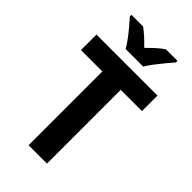

<svg xmlns="http://www.w3.org/2000/svg" viewBox="-282 -1010 1086 1086"><g transform="rotate(45 261.5 -466.5)"><path d="M335 0H188V-590H17V-714H505V-590H335ZM192 -773Q179 -795 159 -822Q139 -849 117 -875Q95 -901 78 -920V-933H171Q193 -917 215 -897Q237 -877 261 -852Q286 -877 308 -897Q330 -917 354 -933H446V-920Q429 -901 407.5 -875Q386 -849 365.5 -822Q345 -795 332 -773Z"/></g></svg>

Font: Noto Sans Khmer UI SemiCondensed
Style: Bold
Weight: 700
Width: 4
Designer: Danh Hong and the Monotype Design Team
Foundry: Monotype Imaging Inc.
Version: Version 2.002; ttfautohint (v1.8.4.7-5d5b)